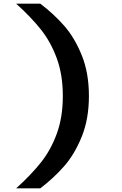

<svg xmlns="http://www.w3.org/2000/svg" viewBox="-20 -821 660 1041"><path d="M67.7 -801H198.4Q270.6 -746.5 327.5 -681.9Q384.4 -617.3 423.2 -521.5Q462.1 -425.6 462.1 -300.5Q462.1 -175.9 423.2 -80Q384.4 15.8 327.3 80.7Q270.2 145.6 198.4 200H67.7Q148.8 126.8 202.3 59.3Q255.8 -8.2 288.2 -97Q320.6 -185.8 320.6 -300.5Q320.6 -415.2 288.2 -504Q255.8 -592.8 202.3 -660.3Q148.8 -727.8 67.7 -801Z"/></svg>

Font: Monaspace Radon Var
Style: Regular
Weight: 400
Designer: Riley Cran and the Lettermatic Team
Version: Version 1.000 (Monaspace Radon Var)